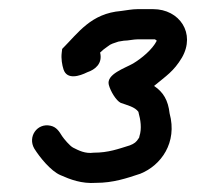

<svg xmlns="http://www.w3.org/2000/svg" viewBox="-20 -694 479 420"><path d="M282 -608H319C319.7 -607.3 321 -606.3 323 -605C313.3 -585.6 289.8 -566.3 271 -555C253.8 -545.1 212 -531.7 218 -508.5C221.7 -494.3 234 -474 244 -469C257.7 -464 275.5 -460.2 283 -449V-448C287.4 -432.5 290.6 -412.7 285 -396C285 -394 284.3 -392.3 283 -391C278.6 -383.7 273.8 -379.7 264 -376C238.7 -368.2 217.4 -360 185 -360C165.9 -357.3 151.6 -365.2 140 -371C132.9 -374.5 119.5 -390.7 116 -396C109.4 -406.6 103.7 -416.1 90.5 -419C61.1 -425.5 40.1 -394.6 55 -369C66.7 -350.2 91 -320 112 -311C133.8 -301.3 158.5 -291.8 190 -294C227.6 -294 257.3 -304.1 287 -314C332.1 -332.1 368.5 -381.8 351 -446C347.8 -474.6 337.3 -492.5 317 -506C343.9 -528.4 359.8 -537.6 378 -568C408.4 -620.8 372.9 -674 315 -674H281C269.2 -674 256.8 -671.5 245 -670C178.9 -664.5 151.7 -622.7 116 -587C116 -586.3 115.7 -583.5 115 -578.5C113.4 -566.2 115.8 -551.7 119 -542C126.7 -518.9 153.8 -527.4 171 -536C188.2 -541.7 204.9 -555.2 199 -579C203.7 -583.7 209 -588 215 -592C223.6 -599.1 228.2 -598.9 239 -603L251 -605C260.6 -605 271.7 -608 282 -608Z"/></svg>

Font: HoneyBee
Style: Reg
Weight: 400
Foundry: Cannot Into Space Fonts
Version: Version 0.89